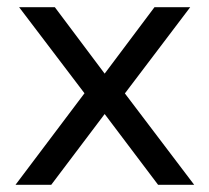

<svg xmlns="http://www.w3.org/2000/svg" viewBox="-20 -512 580 532"><path d="M23 0 231 -276 232 -230 33 -492H132L276 -300H264L408 -492H507L310 -232L311 -273L518 0H418L264 -204H276L122 0Z"/></svg>

Font: Nunito Sans 9pt
Style: Regular
Weight: 400
Version: Version 3.101;gftools[0.9.27]